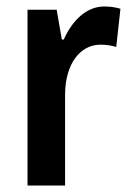

<svg xmlns="http://www.w3.org/2000/svg" viewBox="-20 -573 402 593"><path d="M302 -553C245 -553 202 -507 177 -451H171L155 -543H65V0H181V-280C181 -376 228 -435 290 -435C310 -435 326 -432 339 -428L352 -546C335 -551 318 -553 302 -553Z"/></svg>

Font: Noto Sans Lao UI Cond SemBd
Style: Regular
Weight: 600
Width: 3
Designer: Monotype Design Team
Foundry: Monotype Imaging Inc.
Version: Version 2.000